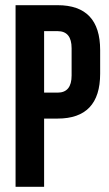

<svg xmlns="http://www.w3.org/2000/svg" viewBox="-20 -720 422 740"><path d="M202 -700Q366 -700 366 -527V-436Q366 -263 202 -263H150V0H40V-700ZM150 -600V-363H202Q256 -363 256 -429V-534Q256 -600 202 -600Z"/></svg>

Font: Adderley Bold
Style: Regular
Weight: 700
Designer: gorohovskiy
Version: Version 1.003 November 13, 2017